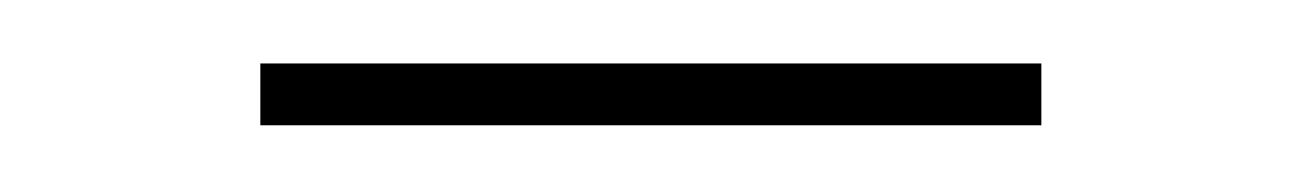

<svg xmlns="http://www.w3.org/2000/svg" viewBox="-20 -304 400 59"><path d="M60 -284.5V-265.5H300V-284.5Z"/></svg>

Font: Bodoni* 11
Style: Regular
Weight: 400
Version: Version 2.3